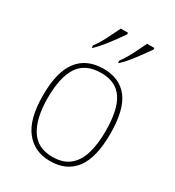

<svg xmlns="http://www.w3.org/2000/svg" viewBox="-186 -874 903 992"><g transform="rotate(30 265.5 -378.0)"><path d="M265 10Q172 10 118.5 -58Q65 -126 65 -267Q65 -407 117 -474.5Q169 -542 270 -542Q365 -542 415.5 -476.5Q466 -411 466 -267Q466 -126 415 -58Q364 10 265 10ZM265 -15Q329 -15 367 -46.5Q405 -78 421.5 -134.5Q438 -191 438 -267Q438 -395 397.5 -456Q357 -517 270 -517Q176 -517 134.5 -454.5Q93 -392 93 -267Q93 -148 134.5 -81.5Q176 -15 265 -15ZM317 -619Q339 -648 360.5 -690Q382 -732 398 -766H441V-756Q429 -739 408.5 -710.5Q388 -682 365 -653.5Q342 -625 321 -606H317ZM160 -619Q182 -648 203.5 -690Q225 -732 241 -766H284V-756Q272 -739 251.5 -710.5Q231 -682 208 -653.5Q185 -625 164 -606H160Z"/></g></svg>

Font: Noto Serif Thin
Style: Regular
Weight: 100
Designer: Monotype Design Team
Foundry: Monotype Imaging Inc.
Version: Version 2.015